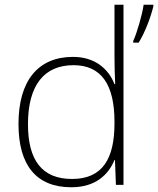

<svg xmlns="http://www.w3.org/2000/svg" viewBox="-20 -780 667 810"><path d="M281 10C382 10 437 -42 463 -105H465L469 0H501V-760H463V-544C463 -506 464 -464 466 -425H463C438 -489 381 -540 288 -540C141 -540 58 -440 58 -257C58 -83 133 10 281 10ZM627 -753V-760H586C580 -717 557 -639 542 -607V-600H565C593 -646 615 -705 627 -753ZM284 -25C158 -25 98 -103 98 -256C98 -420 166 -505 290 -505C409 -505 463 -421 463 -266V-260C463 -111 413 -25 284 -25Z"/></svg>

Font: Noto Sans Thai Looped ExtraLight
Style: Regular
Weight: 200
Designer: Sasikarn Vongin, Ben Mitchell
Foundry: The Fontpad Ltd
Version: Version 1.001